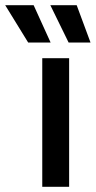

<svg xmlns="http://www.w3.org/2000/svg" viewBox="-86 -716 367 736"><path d="M76 0V-493H179V0ZM22 -553 -66 -696H43L108 -553ZM177 -553 107 -696H208L261 -553Z"/></svg>

Font: Space Grotesk Light Medium
Style: Regular
Weight: 500
Version: Version 2.000